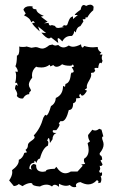

<svg xmlns="http://www.w3.org/2000/svg" viewBox="-20 -777 484 809"><path d="M293 11.7Q282.7 11.7 273.9 2.4Q267.6 5.9 258.3 5.9Q244.6 5.9 228.5 -2.9V10.3Q218.3 1.5 210.9 1.5Q204.1 1.5 199.2 8.8Q188.5 1 175.8 1Q162.1 1 148.4 8.8Q115.7 6.8 115.7 -3.9L110.4 -5.9Q94.2 -5.9 74.7 7.3L59.1 -1.5Q49.3 6.8 38.1 6.8L18.6 -16.6Q31.7 -36.1 31.7 -51.3L30.8 -60.1Q59.1 -80.6 59.1 -100.1V-103.5Q75.7 -109.9 82.5 -132.8L93.8 -135.3L87.4 -145.5Q97.7 -151.9 97.7 -166Q97.7 -173.8 111.8 -183.3Q126 -192.9 126 -198.2Q126 -202.1 122.1 -206.1Q149.9 -234.9 162.6 -281.2L170.4 -293.5L174.8 -290.5Q183.6 -290.5 194.8 -330.1Q213.4 -340.3 215.3 -364.3Q245.6 -377.4 245.6 -415L253.9 -411.1L255.9 -423.3Q275.4 -428.2 278.3 -463.4L280.8 -470.7Q290.5 -470.7 290.5 -476.1Q290.5 -481.4 282.2 -494.1Q291 -494.1 291 -497.6Q291 -501.5 286.1 -506.3Q285.6 -500 274.4 -500Q253.9 -500 241.7 -506.3Q229.5 -495.6 218.3 -495.6Q210.4 -495.6 204.6 -502.9L192.4 -497.1L189 -504.4Q174.3 -492.7 154.8 -492.7Q138.7 -492.7 132.3 -496.1Q114.7 -481.4 114.7 -459.5L115.7 -449.7Q101.6 -432.6 101.6 -420.4Q101.6 -413.1 106 -406.2Q110.4 -399.4 110.4 -395.5Q110.4 -394 106.7 -391.1Q103 -388.2 103 -384.3L103.5 -380.4Q86.9 -379.9 77.1 -362.3L72.3 -361.8Q58.6 -361.8 50.8 -372.6L52.7 -379.9Q52.7 -388.7 43 -402.8Q44.9 -419.4 48.8 -419.4Q51.3 -419.4 54.2 -414.1Q54.2 -428.7 47.4 -428.7L43 -427.7Q47.9 -437 47.9 -460Q47.9 -469.7 43.9 -475.1L55.2 -474.6Q55.2 -485.4 44.9 -498Q51.3 -510.3 51.3 -543Q61.5 -543 61.5 -571.3L61 -581.1Q64.5 -579.1 76.2 -579.1Q88.4 -579.1 91.8 -581.1L112.3 -575.7L129.9 -578.6Q136.7 -578.6 144 -575.4Q151.4 -572.3 158.2 -572.3Q170.4 -572.3 187.5 -586.4L201.2 -589.4Q207 -585 213.9 -585L225.6 -587.4Q235.8 -577.1 247.6 -577.1Q257.3 -577.1 270 -585.4Q278.3 -580.1 287.6 -580.1Q301.3 -580.1 321.3 -590.3Q323.2 -576.7 327.6 -576.7Q330.6 -576.7 335 -583.5Q351.6 -577.6 372.1 -577.6L391.6 -579.1Q391.6 -564 407.2 -555.7Q400.4 -549.8 400.4 -547.4L412.1 -546.9Q408.7 -540.5 408.7 -533.7Q408.7 -526.9 412.1 -520.5L407.7 -510.3L402.8 -512.7Q396.5 -512.7 393.6 -490.2L385.7 -491.2Q377.9 -491.2 377.9 -486.8L381.3 -479L375.5 -471.7L363.3 -469.7L364.3 -460.9Q364.3 -452.1 355 -436.8Q345.7 -421.4 345.7 -412.6L346.2 -405.8L336.9 -398.9L346.7 -395Q334.5 -374 326.7 -374Q321.8 -374 318.8 -382.3Q314 -378.9 314 -373.5Q314 -369.1 318.8 -364.3L300.3 -362.3L300.8 -356.9Q300.8 -345.7 288.1 -341.8Q288.1 -313.5 270 -313.5Q258.3 -266.1 240.7 -266.1L235.4 -267.1L227.5 -256.8Q231 -255.4 231 -252Q231 -245.1 217.3 -228.5H203.1L202.1 -223.6Q202.1 -216.8 213.4 -216.8H217.8Q201.2 -209.5 201.2 -189.9L190.4 -174.3Q189 -195.3 185.1 -195.3Q182.6 -195.3 178.7 -184.1Q183.6 -183.6 183.6 -174.8L182.1 -163.6Q160.2 -153.8 148.4 -108.9Q138.7 -108.9 133.3 -90.3Q128.9 -99.1 126.5 -99.1Q124.5 -99.1 124.5 -91.3Q105 -90.8 103.5 -66.4L113.8 -62Q110.4 -66.9 110.4 -72.8Q110.4 -81.1 122.1 -86.4L132.3 -82.5V-78.6Q132.3 -53.2 161.1 -53.2L172.9 -55.2Q172.9 -64.9 210.4 -65.9L217.3 -74.2Q234.9 -46.9 255.4 -46.9Q266.6 -46.9 278.3 -54.2H306.6L328.6 -78.6L322.3 -84L338.9 -86.4Q333.5 -94.7 333.5 -101.6L334.5 -108.4Q353.5 -119.1 353.5 -145.5Q353.5 -157.7 349.1 -173.8L359.4 -181.6Q351.1 -191.4 351.1 -208L369.1 -230.5Q374 -227.1 380.4 -227.1Q389.2 -227.1 397.9 -234.4L407.7 -230.5L415.5 -202.1Q410.2 -202.1 410.2 -195.8Q410.2 -191.4 413.3 -183.6Q416.5 -175.8 416.5 -168Q416.5 -150.9 399.9 -131.3L400.9 -123Q409.7 -123 410.6 -104.5L403.3 -101.1L412.1 -84.5Q409.7 -77.6 404.3 -77.6L399.9 -78.6L402.3 -67.4Q402.3 -61 397.9 -56.2Q399.4 -48.8 403.8 -48.8L409.2 -51.3L410.2 -44.4Q410.2 -35.6 403.8 -33.7Q407.2 -28.8 407.2 -21.5Q407.2 -13.7 403.8 -7.3L393.6 -5.4L395 -10.7Q395 -16.6 387.7 -17.6Q372.1 0 351.6 0Q337.4 0 318.8 -9.8Q299.8 -7.3 299.8 3.9L301.3 10.7ZM194.8 -619.6Q190.9 -615.2 186.5 -615.2Q174.8 -615.2 154.3 -639.6L174.3 -637.7L140.6 -665.5L147.5 -644.5Q116.2 -672.4 116.2 -679.2Q116.2 -681.2 119.1 -681.2L126.5 -679.7Q123.5 -688 119.6 -688Q115.7 -688 111.3 -682.6Q107.9 -700.7 81.1 -712.4L88.4 -719.7L78.6 -735.8Q84.5 -751 106 -751L117.7 -750L116.7 -746.1Q116.7 -738.3 132.8 -737.8Q134.3 -721.7 164.6 -710L152.3 -707L180.7 -685.5L165.5 -678.7L184.6 -680.7Q186 -669.4 192.4 -669.4L198.7 -671.4L212.4 -667.5Q213.4 -659.2 226.6 -659.2L250.5 -663.1L241.7 -665L250 -670.9L256.8 -669.4Q262.2 -669.4 264.2 -674.6Q266.1 -679.7 268.3 -686.3Q270.5 -692.9 274.4 -699.2Q278.3 -705.6 287.6 -708V-696.8L308.1 -713.9H294.9Q294.9 -718.8 319.8 -736.3Q323.2 -755.9 333 -755.9Q337.4 -755.9 342.8 -752Q352.5 -757.3 359.9 -757.3Q369.1 -757.3 374.5 -748.5L373 -733.9Q357.4 -721.2 348.1 -703.6H340.3L339.8 -696.3L328.1 -695.8L331.5 -686.5L318.8 -667Q302.7 -662.6 299.3 -640.1L292 -647V-644Q292 -634.3 283.2 -625.5H278.3Q254.4 -625.5 242.7 -602.5Q230.5 -616.2 225.6 -616.2Q222.7 -616.2 222.7 -611.3L225.6 -595.7Z"/></svg>

Font: Truetypewriter PolyglOTT
Style: Regular
Weight: 400
Designer: Sergey Beatoff a.k.a. Sam_T
Version: Version 3.76